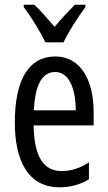

<svg xmlns="http://www.w3.org/2000/svg" viewBox="-20 -786 458 816"><path d="M173 -606H250C271 -652 313 -715 343 -756V-766H298C264 -731 246 -712 212 -672C182 -706 151 -743 126 -766H81V-756C116 -709 152 -650 173 -606ZM215 -546C102 -546 43 -447 43 -265C43 -109 96 10 233 10C279 10 320 -1 358 -24V-96C318 -70 281 -59 242 -59C163 -59 125 -123 123 -253H378V-309C378 -442 325 -546 215 -546ZM215 -480C275 -480 302 -405 302 -317H124C129 -428 160 -480 215 -480Z"/></svg>

Font: Noto Sans Arabic UI XCn
Style: Regular
Weight: 400
Width: 2
Designer: Monotype Design Team, Nadine Chahine and Nizar Qandah
Foundry: Monotype Imaging Inc.
Version: Version 2.010